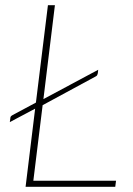

<svg xmlns="http://www.w3.org/2000/svg" viewBox="-20 -723 513 743"><path d="M429 -23.5 426 0H79L116 -302.5L18 -250.5L20 -265.5Q20 -270 22 -272.5Q24 -275 28.5 -277.5L119 -326L165.5 -703H192.5L148 -339.5L360 -453L358.5 -439.5Q357.5 -435.5 356.2 -432.5Q355 -429.5 350 -427L145 -316L109 -23.5Z"/></svg>

Font: Lato ExtraLight
Style: Italic
Weight: 275
Italic angle: -7°
Designer: Lukasz Dziedzic with Adam Twardoch and Botio Nikoltchev
Foundry: tyPoland Lukasz Dziedzic
Version: Version 2.015; 2015-08-06; http://www.latofonts.com/